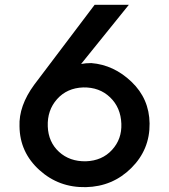

<svg xmlns="http://www.w3.org/2000/svg" viewBox="-20 -770 702 799"><path d="M602.5 -256.2Q603.8 -147.5 526.2 -70.6Q448.8 6.2 337.5 8.8Q225 11.2 143.8 -62.5Q62.5 -136.2 61.2 -243.8Q57.5 -328.8 122.5 -417.5L373.8 -750H516.2L317.5 -503.8Q336.2 -507.5 360 -507.5Q453.8 -500 527.5 -429.4Q601.2 -358.8 602.5 -256.2ZM337.5 -98.8Q405 -101.2 446.2 -146.2Q487.5 -191.2 485 -255Q482.5 -322.5 438.1 -365Q393.8 -407.5 326.2 -406.2Q258.8 -403.8 217.5 -357.5Q176.2 -311.2 178.8 -243.8Q181.2 -178.8 225.6 -138.1Q270 -97.5 337.5 -98.8Z"/></svg>

Font: Now Medium
Style: Regular
Weight: 500
Designer: Alfredo Marco Pradil
Foundry: Alfredo Marco Pradil
Version: Version 1.002;PS 001.002;hotconv 1.0.88;makeotf.lib2.5.64775